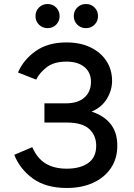

<svg xmlns="http://www.w3.org/2000/svg" viewBox="-20 -923 666 955"><path d="M313 12Q208 12 143.2 -35.2Q78.5 -82.5 51 -153L140.5 -191Q165.5 -134.5 207.8 -109.2Q250 -84 312 -84Q378.5 -84 418.5 -112Q458.5 -140 458.5 -198Q458.5 -249 424 -281.2Q389.5 -313.5 311.5 -313.5H201V-409H307.5Q367.5 -409 400 -438Q432.5 -467 432.5 -516.5Q432.5 -562.5 400 -589.5Q367.5 -616.5 310.5 -616.5Q248.5 -616.5 212.5 -588.8Q176.5 -561 160 -527L69.5 -562.5Q96.5 -625.5 157.2 -668.8Q218 -712 311 -712Q379 -712 430 -687.5Q481 -663 509.2 -619.8Q537.5 -576.5 537.5 -521Q537.5 -474.5 511.8 -431.8Q486 -389 435.5 -368Q498 -347.5 530.8 -305.5Q563.5 -263.5 563.5 -198.5Q563.5 -134.5 531.8 -87.2Q500 -40 443.5 -14Q387 12 313 12ZM407.5 -783Q382 -783 364.5 -800.2Q347 -817.5 347 -843Q347 -868.5 364.5 -885.8Q382 -903 407.5 -903Q433 -903 450.2 -885.8Q467.5 -868.5 467.5 -843Q467.5 -817.5 450.2 -800.2Q433 -783 407.5 -783ZM216.5 -783Q191.5 -783 174 -800.2Q156.5 -817.5 156.5 -843Q156.5 -868.5 174 -885.8Q191.5 -903 216.5 -903Q242 -903 259.2 -885.8Q276.5 -868.5 276.5 -843Q276.5 -817.5 259.2 -800.2Q242 -783 216.5 -783Z"/></svg>

Font: Overpass Medium
Style: Regular
Weight: 500
Designer: Delve Withrington, Dave Bailey, Thomas Jockin
Foundry: Delve Fonts LLC
Version: Version 4.000